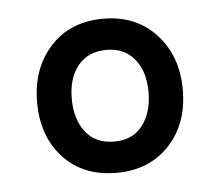

<svg xmlns="http://www.w3.org/2000/svg" viewBox="-35 -766 442 386"><g transform="rotate(-5 186.5 -573.5)"><path d="M186 -418Q119 -418 79 -461Q39 -504 39 -573Q39 -641 79 -685Q119 -729 186 -729Q252 -729 292.5 -685Q333 -641 333 -573Q333 -504 292.5 -461Q252 -418 186 -418ZM187 -481Q224 -481 244 -507Q264 -533 264 -574Q264 -616 243.5 -641Q223 -666 187 -666Q150 -666 129.5 -641Q109 -616 109 -574Q109 -533 129 -507Q149 -481 187 -481Z"/></g></svg>

Font: Noto Serif Khmer SemiCondensed
Style: Bold
Weight: 700
Width: 4
Designer: Danh Hong and the Monotype Design Team
Foundry: Monotype Imaging Inc.
Version: Version 2.004; ttfautohint (v1.8.4.7-5d5b)